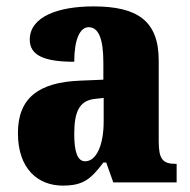

<svg xmlns="http://www.w3.org/2000/svg" viewBox="-20 -570 594 600"><path d="M176 10C239 10 263 -9 303 -62H312L334 0H532V-58H528C488 -58 476 -74 476 -128V-381C476 -506 408 -550 272 -550C164 -550 73 -519 73 -446C73 -397 118 -377 212 -377C212 -447 230 -485 257 -485C288 -485 303 -449 303 -374V-321L231 -318C101 -313 36 -264 36 -154C36 -42 99 10 176 10ZM246 -66C222 -66 212 -96 212 -151C212 -221 228 -256 277 -261L304 -264V-191C304 -116 281 -66 246 -66Z"/></svg>

Font: Noto Serif Ethiopic Condensed Black
Style: Regular
Weight: 900
Width: 3
Designer: Monotype Design Team
Foundry: Monotype Imaging Inc.
Version: Version 2.102